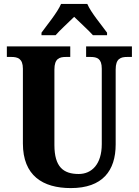

<svg xmlns="http://www.w3.org/2000/svg" viewBox="-20 -951 708 981"><path d="M192 -784V-771H264C285 -796 331 -837 359 -865C385 -839 437 -792 455 -771H527V-784C500 -822 445 -886 426 -931H292C273 -886 219 -822 192 -784ZM342 10C504 10 571 -79 571 -213V-596C571 -652 597 -660 630 -660H654V-714H420V-660H442C476 -660 500 -652 500 -600V-215C500 -112 449 -62 382 -62C304 -62 258 -98 258 -210V-596C258 -652 284 -660 317 -660H339V-714H15V-660H38C70 -660 97 -652 97 -600V-218C97 -54 198 10 342 10Z"/></svg>

Font: Noto Serif Devanagari Condensed ExtraBold
Style: Regular
Weight: 800
Width: 3
Designer: Universal Thirst, Indian Type Foundry and the Monotype Design Team
Foundry: Monotype Imaging Inc.
Version: Version 2.004